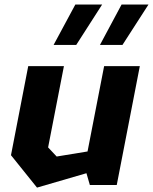

<svg xmlns="http://www.w3.org/2000/svg" viewBox="-20 -842 696 874"><path d="M271 -541H108.5L30 -135.5L148.5 12L373.5 -53.5L389 0H511.5L616.5 -541H454L378.5 -152.5L238 -129.5L199 -171ZM224 -637.5H327L445 -821.5H323ZM435 -637.5H537.5L656 -821.5H533.5Z"/></svg>

Font: Monaspace Krypton ExtraBold
Style: Italic
Weight: 800
Italic angle: -11°
Designer: Riley Cran & the Lettermatic Team
Foundry: Lettermatic
Version: Version 1.101 (Monaspace Krypton)